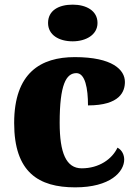

<svg xmlns="http://www.w3.org/2000/svg" viewBox="-20 -797 593 827"><path d="M293 -619C350 -619 400 -647 400 -698C400 -752 350 -777 293 -777C233 -777 187 -752 187 -698C187 -647 233 -619 293 -619ZM304 10C455 10 515 -57 515 -110C515 -128 507 -150 486 -161C463 -112 407 -72 332 -72C265 -72 237 -138 237 -268C237 -433 265 -482 309 -482C347 -482 359 -416 359 -343C497 -343 518 -403 518 -444C518 -496 465 -551 302 -551C156 -551 41 -484 41 -267C41 -55 146 10 304 10Z"/></svg>

Font: Noto Serif Gurmukhi Black
Style: Regular
Weight: 900
Designer: Vaibhav Singh and the Monotype Design Team
Foundry: Monotype Imaging Inc.
Version: Version 2.004